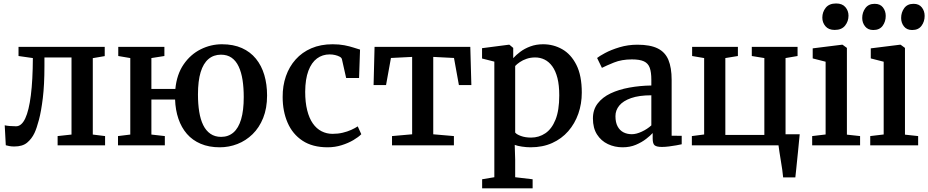

<svg xmlns="http://www.w3.org/2000/svg" viewBox="-20 -816 5212 1078"><path d="M60 6.5Q45 6.5 32.8 4.2Q20.5 2 12.5 -0.5L6.5 -112.5Q17 -110 34.5 -108.5Q52 -107 70 -107Q101 -107 121.8 -151.2Q142.5 -195.5 153.2 -280.8Q164 -366 164.5 -490L84 -501.5V-553H568V-501L501 -489.5V-60.5L570 -52V0H303.5V-52L381.5 -60.5V-493.5H229.5V-445Q229.5 -340 220.5 -266Q211.5 -192 198.8 -143.8Q186 -95.5 173.5 -69Q158 -36.5 132.2 -15Q106.5 6.5 60 6.5Z M1214 11Q1153 11 1106.8 -8.8Q1060.5 -28.5 1029.5 -64.2Q998.5 -100 981.8 -149Q965 -198 963 -257H830V-60.5L905.5 -52V0H642.5V-52L711.5 -60.5V-490L644 -501.5V-553H903V-501.5L830 -490V-316.5H964.5Q972.5 -398.5 1011 -454.5Q1049.5 -510.5 1106.5 -539Q1163.5 -567.5 1226 -567.5Q1290.5 -567.5 1338 -546.2Q1385.5 -525 1417 -486.2Q1448.5 -447.5 1464 -395Q1479.5 -342.5 1479.5 -280Q1479.5 -208 1457.5 -153.5Q1435.5 -99 1398 -62.5Q1360.5 -26 1313 -7.5Q1265.5 11 1214 11ZM1221.5 -47.5Q1262 -47.5 1290.5 -72Q1319 -96.5 1333.8 -146.2Q1348.5 -196 1348.5 -271Q1348.5 -323.5 1341.8 -367Q1335 -410.5 1320 -442.5Q1305 -474.5 1280.5 -491.8Q1256 -509 1220.5 -509Q1179.5 -509 1150.5 -484.5Q1121.5 -460 1106.5 -410.8Q1091.5 -361.5 1091.5 -285.5Q1091.5 -232.5 1098.5 -188.8Q1105.5 -145 1121 -113.5Q1136.5 -82 1161.5 -64.8Q1186.5 -47.5 1221.5 -47.5Z M1819.5 11Q1734.5 11 1678.5 -26Q1622.5 -63 1594.8 -127Q1567 -191 1567 -271Q1566.5 -334 1585.2 -388Q1604 -442 1640 -482.2Q1676 -522.5 1728.2 -545Q1780.5 -567.5 1847.5 -567.5Q1884.5 -567.5 1914 -561.8Q1943.5 -556 1965.2 -548.8Q1987 -541.5 2001.5 -537.5L1996 -378H1923.5L1900 -482.5Q1898.5 -491.5 1887.5 -497.5Q1876.5 -503.5 1861.5 -507Q1846.5 -510.5 1831 -510.5Q1790.5 -510.5 1759.8 -487.8Q1729 -465 1711.5 -418.5Q1694 -372 1693.5 -301Q1693.5 -241.5 1704.8 -196.8Q1716 -152 1736.5 -122.8Q1757 -93.5 1785.5 -79Q1814 -64.5 1847 -64.5Q1877.5 -64.5 1904 -70.8Q1930.5 -77 1952 -86.8Q1973.5 -96.5 1988.5 -106.5L2008.5 -62.5Q1993 -46.5 1964.2 -29.5Q1935.5 -12.5 1898.2 -0.8Q1861 11 1819.5 11Z M2181 0V-52L2294 -62V-496.5L2175 -490.5L2147.5 -338.5H2077.5L2083 -553H2620.5L2626.5 -338.5H2556.5L2529 -490.5L2412.5 -496.5V-62L2528.5 -52V0Z M2687 241.5V190.5L2755.5 179V-470L2686.5 -487.5V-545.5L2837 -565H2840L2861.5 -547V-489.5Q2877 -507 2901.2 -525.2Q2925.5 -543.5 2958 -555.5Q2990.5 -567.5 3029.5 -567.5Q3087.5 -567.5 3136.8 -539.5Q3186 -511.5 3216.2 -451.8Q3246.5 -392 3246.5 -296Q3246.5 -233 3227 -177.5Q3207.5 -122 3170.5 -79.5Q3133.5 -37 3080.2 -13Q3027 11 2959 11Q2936 11 2910.8 7.2Q2885.5 3.5 2870 -2.5L2872.5 80.5V179L2970.5 190.5V241.5ZM2962 -43.5Q3006 -43.5 3042 -67.8Q3078 -92 3099 -144.2Q3120 -196.5 3120 -280.5Q3120 -337.5 3109.8 -377.8Q3099.5 -418 3080.8 -443.8Q3062 -469.5 3037.5 -481.5Q3013 -493.5 2985 -493.5Q2959 -493.5 2937 -486Q2915 -478.5 2898.5 -467.2Q2882 -456 2872.5 -445.5V-72Q2880 -61.5 2904.8 -52.5Q2929.5 -43.5 2962 -43.5Z M3475.5 11Q3431 11 3393 -7Q3355 -25 3332 -61Q3309 -97 3309 -151Q3309 -200.5 3335.8 -235.2Q3362.5 -270 3408.5 -291.8Q3454.5 -313.5 3513.5 -324.2Q3572.5 -335 3637 -336V-368.5Q3637 -410.5 3628 -435.5Q3619 -460.5 3595.5 -471.5Q3572 -482.5 3528 -482.5Q3470.5 -482.5 3427.2 -465Q3384 -447.5 3359.5 -435L3332.5 -490.5Q3343.5 -500 3376.8 -518Q3410 -536 3457.8 -550.5Q3505.5 -565 3559 -565Q3630.5 -565 3672.5 -544.2Q3714.5 -523.5 3732.8 -479.8Q3751 -436 3751 -367.5V-54L3807.5 -53.5V-6Q3796.5 -3.5 3777.2 0Q3758 3.5 3736.2 6.2Q3714.5 9 3696.5 9Q3667.5 9 3656 0.2Q3644.5 -8.5 3644.5 -38.5V-69Q3632.5 -55.5 3608.2 -36.5Q3584 -17.5 3550.5 -3.2Q3517 11 3475.5 11ZM3527.5 -62.5Q3552.5 -62.5 3583.2 -76.8Q3614 -91 3637 -112V-281Q3568 -281 3523.2 -265.2Q3478.5 -249.5 3457 -223.2Q3435.5 -197 3435.5 -164Q3435.5 -129 3447.5 -106.5Q3459.5 -84 3480.2 -73.2Q3501 -62.5 3527.5 -62.5Z M4377 180Q4375.5 161 4372 136.8Q4368.5 112.5 4364.2 87.2Q4360 62 4356.5 39Q4353 16 4351 0H3864.5V-52L3933.5 -61V-490L3866 -501.5V-553H4123V-501.5L4052.5 -490V-58.5H4271.5V-490L4201 -501.5V-553H4458V-501.5L4390.5 -490V-62H4470Q4468 -44 4465.8 -19.5Q4463.5 5 4460.8 32.5Q4458 60 4455.2 87Q4452.5 114 4450 138.2Q4447.5 162.5 4445.5 180Z M4540 0V-52L4615.5 -61V-469.5L4543 -488V-544.5L4707.5 -565H4710.5L4735 -547V-60L4809 -52V0ZM4666 -648Q4632 -648 4614.5 -668.8Q4597 -689.5 4597 -717Q4597 -748.5 4616.2 -772.5Q4635.5 -796.5 4674 -796.5H4675Q4709 -796.5 4726.5 -776Q4744 -755.5 4744 -728Q4744 -696.5 4724.8 -672.2Q4705.5 -648 4667 -648Z M4866 0V-52L4941.5 -61V-469.5L4869 -488V-544.5L5033.5 -565H5036.5L5061 -547V-60L5135 -52V0ZM4883 -647.5Q4853 -647.5 4837 -667.8Q4821 -688 4821 -715Q4821 -746.5 4838.8 -770.5Q4856.5 -794.5 4890.5 -794.5H4891.5Q4922 -794.5 4937.5 -774.2Q4953 -754 4953 -726.5Q4953 -695 4935.8 -671.2Q4918.5 -647.5 4883.5 -647.5ZM5101 -647.5Q5071 -647.5 5055.2 -667.8Q5039.5 -688 5039.5 -715Q5039.5 -746.5 5057 -770.5Q5074.5 -794.5 5109 -794.5H5110Q5140 -794.5 5155.8 -774.2Q5171.5 -754 5171.5 -726.5Q5171.5 -695 5154 -671.2Q5136.5 -647.5 5102 -647.5Z"/></svg>

Font: Merriweather 24pt SemiBold
Style: Regular
Weight: 600
Designer: Eben Sorkin
Foundry: Eben Sorkin
Version: Version 2.100